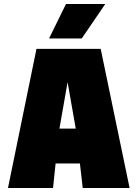

<svg xmlns="http://www.w3.org/2000/svg" viewBox="-20 -943 690 963"><path d="M109 -123V-298H552V-123ZM163 -698H485L630 0H395L362 -286L319 -531L276 -286L246 0H20ZM226 -750 311 -923H508L390 -750Z"/></svg>

Font: Azeret Mono Thin Black
Style: Regular
Weight: 900
Version: Version 1.002